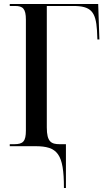

<svg xmlns="http://www.w3.org/2000/svg" viewBox="-20 -734 532 964"><path d="M301 210H311V-10H280C237 -10 215 -22 215 -94V-704H348C436 -704 461 -676 467 -581L469 -536H479L473 -714H29V-704H56C95 -704 110 -690 110 -635V-79C110 -24 96 -10 51 -10H29V0H157C269 0 301 38 301 210Z"/></svg>

Font: Noto Serif Display Condensed Medium
Style: Regular
Weight: 500
Width: 3
Designer: Monotype Design Team
Foundry: Monotype Imaging Inc.
Version: Version 2.009